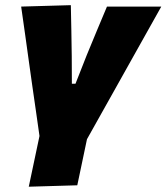

<svg xmlns="http://www.w3.org/2000/svg" viewBox="-20 -526 645 744"><path d="M91.5 197.5Q102 148 112.2 99.5Q122.5 51 133 1Q126.5 -44.5 119.5 -94Q112.5 -143.5 105.5 -191L93 -280Q85.5 -333.5 77.8 -389.2Q70 -445 62 -500.5L254.5 -506Q255.5 -454.5 256.5 -407Q257.5 -359.5 258 -309L258.5 -201.5H272.5L316 -312Q336.5 -362 356.2 -409.2Q376 -456.5 394.5 -500.5H605Q573 -443.5 540.8 -386Q508.5 -328.5 477.5 -273L426 -181Q398.5 -132 371.5 -83.8Q344.5 -35.5 317 13.5Q307.5 59 298.2 103Q289 147 279.5 192Z"/></svg>

Font: Commissioner ExtraBold
Style: Italic
Weight: 800
Italic angle: -12°
Designer: Kostas Bartsokas
Foundry: Kostas Bartsokas
Version: Version 1.000; ttfautohint (v1.8.3)